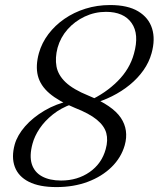

<svg xmlns="http://www.w3.org/2000/svg" viewBox="-20 -731 630 762"><path d="M204 11.5Q136 11.5 94.5 -9.5Q53 -30.5 38.8 -68.8Q24.5 -107 38.5 -158Q49 -194.5 79.5 -229.5Q110 -264.5 156.5 -292Q203 -319.5 261 -332L265.5 -318Q222 -302.5 189.8 -276.8Q157.5 -251 137.2 -220.8Q117 -190.5 109 -160.5Q96 -112.5 106.2 -80Q116.5 -47.5 146.8 -31Q177 -14.5 222.5 -14.5Q287.5 -14.5 335.8 -48.2Q384 -82 399.5 -139Q409.5 -174.5 401.8 -203Q394 -231.5 364.2 -256Q334.5 -280.5 277 -303Q212.5 -329.5 176.2 -360.5Q140 -391.5 130.2 -430.8Q120.5 -470 134.5 -520.5Q146 -561 172 -595.5Q198 -630 235.5 -656Q273 -682 319.2 -696.5Q365.5 -711 417 -711Q487 -711 528.5 -686Q570 -661 583.5 -618Q597 -575 581.5 -519.5Q571.5 -483.5 549.2 -452Q527 -420.5 495.2 -394.5Q463.5 -368.5 424.5 -349Q385.5 -329.5 342 -318L332.5 -330.5Q399 -361 447 -409Q495 -457 511.5 -517.5Q533.5 -595.5 502.2 -639.8Q471 -684 400.5 -684Q356 -684 316.2 -665.2Q276.5 -646.5 248.2 -614.5Q220 -582.5 208.5 -541.5Q198 -501.5 204.2 -467.2Q210.5 -433 240.5 -404.5Q270.5 -376 331 -351.5Q427 -312 459.5 -263.5Q492 -215 475 -154.5Q461 -105.5 422.8 -68Q384.5 -30.5 328.5 -9.5Q272.5 11.5 204 11.5Z"/></svg>

Font: Fraunces Light
Style: Italic
Weight: 300
Italic angle: -16°
Version: Version 1.000;[b76b70a41]